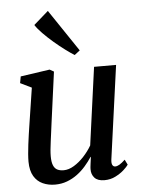

<svg xmlns="http://www.w3.org/2000/svg" viewBox="-58 -887 691 942"><g transform="rotate(-5 288.0 -416.0)"><path d="M175 10.5Q142 10.5 114.8 -1.8Q87.5 -14 71.2 -41Q55 -68 54.5 -112.5Q54.5 -129 56.2 -150.8Q58 -172.5 61 -197Q64 -221.5 67.5 -245.2Q71 -269 74 -288.5L102.5 -473.5L47 -500.5L53 -533L197 -554L217.5 -542.5L183 -287Q180.5 -266.5 177.5 -244.8Q174.5 -223 171.8 -202Q169 -181 167.2 -162.5Q165.5 -144 165.5 -130Q165.5 -102 172 -85.8Q178.5 -69.5 191.2 -62.8Q204 -56 223 -56Q248 -56 274 -71.8Q300 -87.5 323.2 -112.5Q346.5 -137.5 363 -166L415.5 -548.5H524L460.5 -89Q458 -70.5 462.5 -61.5Q467 -52.5 476.5 -52.5Q486 -52.5 497.5 -59.2Q509 -66 525.5 -81.5L538 -56Q532 -46.5 515 -31Q498 -15.5 473.2 -2.8Q448.5 10 418 10Q385 10 369.5 -7Q354 -24 354.5 -50Q354.5 -53 355 -59.8Q355.5 -66.5 356.8 -75.2Q358 -84 359.2 -93Q360.5 -102 361.5 -109.5L360 -110Q345 -87 326.2 -65.5Q307.5 -44 284.5 -27Q261.5 -10 234.2 0.2Q207 10.5 175 10.5ZM326 -614.5Q308 -625.5 281.8 -645Q255.5 -664.5 227.8 -688.2Q200 -712 176.8 -735.8Q153.5 -759.5 141.5 -778.5L213.5 -841.5L352.5 -635Z"/></g></svg>

Font: Merriweather 48pt Medium
Style: Italic
Weight: 500
Italic angle: -7.8°
Version: Version 2.101